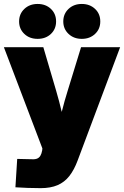

<svg xmlns="http://www.w3.org/2000/svg" viewBox="-20 -766 640 991"><path d="M59.6 200.7 68.8 54.2 135.3 55.7Q156.7 57.6 169.2 53.5Q181.6 49.3 188.2 38.3Q194.8 27.3 197.8 9.8L198.7 0L0 -522.5H203.6L270 -296.9Q285.6 -243.7 298.3 -189.9Q311 -136.2 324.2 -80.1H272.9Q285.6 -136.2 299.1 -190.2Q312.5 -244.1 329.1 -296.9L398.4 -522.5H600.1L380.9 62Q362.8 110.8 337.9 142.6Q313 174.3 277.1 189.7Q241.2 205.1 189.9 205.1Q157.2 205.1 123.3 203.9Q89.4 202.6 59.6 200.7ZM402.3 -565.4Q360.8 -565.4 333.7 -591.1Q306.6 -616.7 306.6 -655.3Q306.6 -694.3 333.7 -720Q360.8 -745.6 402.3 -745.6Q443.4 -745.6 470.5 -720.2Q497.6 -694.8 497.6 -655.3Q497.6 -616.2 470.5 -590.8Q443.4 -565.4 402.3 -565.4ZM174.3 -565.4Q132.3 -565.4 105.5 -591.1Q78.6 -616.7 78.6 -655.3Q78.6 -694.3 105.7 -720Q132.8 -745.6 174.3 -745.6Q215.8 -745.6 242.7 -720.2Q269.5 -694.8 269.5 -655.3Q269.5 -616.2 242.7 -590.8Q215.8 -565.4 174.3 -565.4Z"/></svg>

Font: Inter 28pt Black
Style: Regular
Weight: 900
Designer: Rasmus Andersson
Foundry: rsms
Version: Version 4.001;git-66647c0bb